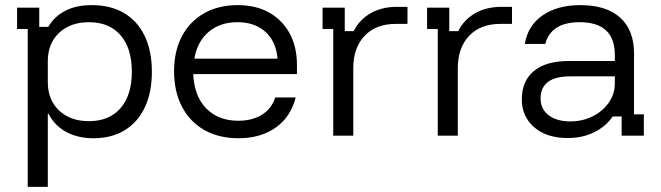

<svg xmlns="http://www.w3.org/2000/svg" viewBox="-20 -530 2582 750"><path d="M88.3 200V-416.7H46.7V-500H133.3V-425H168.3Q193.3 -466.7 235.8 -488.3Q278.3 -510 338.3 -510Q412.5 -510 465 -478.8Q517.5 -447.5 545.4 -389.2Q573.3 -330.8 573.3 -250Q573.3 -169.2 545.8 -110.8Q518.3 -52.5 467.1 -21.2Q415.8 10 345 10Q284.2 10 238.8 -14.6Q193.3 -39.2 170 -85H166.7V200ZM327.5 -56.7Q406.7 -56.7 450.8 -107.5Q495 -158.3 495 -250Q495 -341.7 450.8 -392.5Q406.7 -443.3 327.5 -443.3Q255 -443.3 210.8 -401.7Q166.7 -360 166.7 -290.8V-209.2Q166.7 -140 210.8 -98.3Q255 -56.7 327.5 -56.7Z M911.7 10Q835 10 778.3 -22.1Q721.7 -54.2 690.8 -113.3Q660 -172.5 660 -251.7Q660 -330.8 690.8 -388.8Q721.7 -446.7 777.5 -478.3Q833.3 -510 908.3 -510Q979.2 -510 1030.8 -481.2Q1082.5 -452.5 1111.2 -400Q1140 -347.5 1140 -275.8V-240.8H735Q738.3 -155 785.4 -106.7Q832.5 -58.3 910.8 -58.3Q965 -58.3 1002.9 -81.7Q1040.8 -105 1055 -149.2H1135Q1115.8 -73.3 1057.1 -31.7Q998.3 10 911.7 10ZM739.2 -300.8H1064.2Q1058.3 -368.3 1016.7 -405.8Q975 -443.3 907.5 -443.3Q840 -443.3 795.4 -405.8Q750.8 -368.3 739.2 -300.8Z M1281.7 0V-416.7H1240V-500H1326.7V-408.3H1361.7Q1383.3 -452.5 1427.1 -477.9Q1470.8 -503.3 1530.8 -503.3H1571.7V-436.7H1526.7Q1448.3 -436.7 1404.2 -390Q1360 -343.3 1360 -263.3V0Z M1690 0V-416.7H1648.3V-500H1735V-408.3H1770Q1791.7 -452.5 1835.4 -477.9Q1879.2 -503.3 1939.2 -503.3H1980V-436.7H1935Q1856.7 -436.7 1812.5 -390Q1768.3 -343.3 1768.3 -263.3V0Z M2198.3 9.2Q2115 9.2 2066.7 -32.9Q2018.3 -75 2018.3 -141.7Q2018.3 -213.3 2065.4 -252.5Q2112.5 -291.7 2201.7 -291.7H2381.7V-315Q2381.7 -443.3 2244.2 -443.3Q2132.5 -443.3 2110 -358.3H2030Q2041.7 -430 2099.6 -470Q2157.5 -510 2246.7 -510Q2348.3 -510 2402.5 -461.2Q2456.7 -412.5 2456.7 -320.8V-83.3H2495V0H2408.3V-75H2373.3Q2347.5 -36.7 2301.7 -13.8Q2255.8 9.2 2198.3 9.2ZM2208.3 -55.8Q2255.8 -55.8 2295.4 -75.8Q2335 -95.8 2358.3 -129.6Q2381.7 -163.3 2381.7 -204.2V-231.7H2207.5Q2091.7 -231.7 2091.7 -145Q2091.7 -104.2 2122.9 -80Q2154.2 -55.8 2208.3 -55.8Z"/></svg>

Font: Funnel Display Light
Style: Regular
Weight: 300
Designer: NORD ID, Kristian Moeller
Foundry: Dicotype
Version: Version 1.000